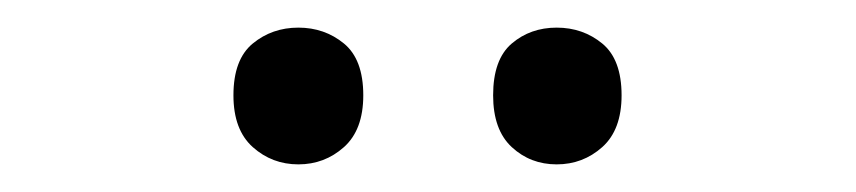

<svg xmlns="http://www.w3.org/2000/svg" viewBox="-20 -750 620 139"><path d="M149 -681Q149 -707 163 -718.5Q177 -730 196 -730Q215 -730 229 -718.5Q243 -707 243 -681Q243 -656 229 -643.5Q215 -631 196 -631Q177 -631 163 -643.5Q149 -656 149 -681ZM337 -681Q337 -707 350.5 -718.5Q364 -730 383 -730Q402 -730 416 -718.5Q430 -707 430 -681Q430 -656 416 -643.5Q402 -631 383 -631Q364 -631 350.5 -643.5Q337 -656 337 -681Z"/></svg>

Font: Noto Sans Palmyrene
Style: Regular
Weight: 400
Designer: Monotype Design Team
Foundry: Monotype Imaging Inc.
Version: Version 2.001; ttfautohint (v1.8.4.7-5d5b)